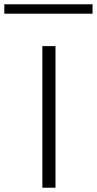

<svg xmlns="http://www.w3.org/2000/svg" viewBox="-122 -875 451 895"><path d="M75.5 0V-660H136.7V0ZM-101.9 -811.2V-855H309.5V-811.2Z"/></svg>

Font: Panamera Thin
Style: Regular
Weight: 100
Designer: Bastien Sozeau
Foundry: NBR — Bastien Sozeau
Version: Version 3.003;gftools[0.9.33]